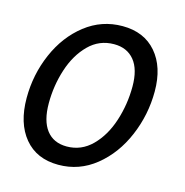

<svg xmlns="http://www.w3.org/2000/svg" viewBox="-107 -814 894 928"><g transform="rotate(15 340.0 -350.0)"><path d="M35 -259Q35 -376 80.5 -481Q126 -586 208 -650Q290 -714 394 -714Q502 -714 563.5 -642.5Q625 -571 625 -449Q625 -332 579.5 -225Q534 -118 452 -52Q370 14 266 14Q157 14 96 -59.5Q35 -133 35 -259ZM515 -444Q515 -530 478.5 -574.5Q442 -619 377 -619Q303 -619 250.5 -566.5Q198 -514 171.5 -432Q145 -350 145 -262Q145 -174 180.5 -128Q216 -82 282 -82Q355 -82 408 -135Q461 -188 488 -271.5Q515 -355 515 -444Z"/></g></svg>

Font: Cabin Medium
Style: Italic
Weight: 500
Italic angle: -7°
Designer: Pablo Impallari
Foundry: Pablo Impallari. http://www.impallari.com Igino Marini. http://www.ikern.com
Version: Version 2.200